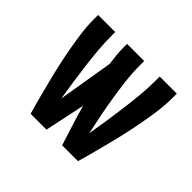

<svg xmlns="http://www.w3.org/2000/svg" viewBox="-124 -684 849 849"><g transform="rotate(45 300.0 -260.0)"><path d="M152 0Q140 -40 129.5 -81Q119 -122 108.5 -162.5Q98 -203 89 -244.5Q80 -286 72.5 -327Q65 -368 59.5 -410Q54 -452 54 -494V-520H161V-494Q161 -450 165 -406Q169 -362 174.5 -318.5Q180 -275 186.5 -231Q193 -187 200 -144L243 -403Q240 -426 237.5 -448.5Q235 -471 235 -494V-520H342V-494Q342 -447 347.5 -400Q353 -353 360.5 -306.5Q368 -260 377 -214Q386 -168 396 -122Q404 -168 411 -214.5Q418 -261 424 -307.5Q430 -354 434.5 -400.5Q439 -447 439 -494V-520H546V-494Q546 -452 540.5 -410Q535 -368 527.5 -327Q520 -286 511 -244.5Q502 -203 491.5 -162.5Q481 -122 470.5 -81Q460 -40 448 0H349Q334 -47 319 -94.5Q304 -142 291 -189L251 0Z"/></g></svg>

Font: Iosevka SS04 Semibold Extended
Style: Regular
Weight: 600
Width: 7
Monospace: yes
Designer: Belleve Invis
Foundry: Belleve Invis
Version: Version 19.0.0; ttfautohint (v1.8.4)